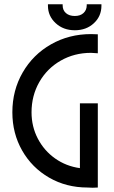

<svg xmlns="http://www.w3.org/2000/svg" viewBox="-20 -880 537 901"><path d="M391 0Q291 0 210.5 -46.5Q130 -93 84 -173.5Q38 -254 38 -353Q38 -456 86.5 -540Q135 -624 219.5 -672Q304 -720 407 -720Q428 -720 439 -719V-630Q417 -632 407 -632Q329 -632 265 -595.5Q201 -559 164.5 -495Q128 -431 128 -353Q128 -286 157.5 -229.5Q187 -173 238.5 -136.5Q290 -100 355 -91V-395H439V0Q414 2 391 0ZM205 -853V-860H274V-855Q274 -832 289.5 -818.5Q305 -805 331 -805Q357 -805 372 -819Q387 -833 387 -855V-860H456V-853Q456 -804 420.5 -771Q385 -738 331 -738Q277 -738 241 -771.5Q205 -805 205 -853Z"/></svg>

Font: Lineal
Style: Regular
Weight: 400
Designer: Created by Frank Adebiaye with contributions from Anton Moglia & Ariel Martín Pérez
Created by Frank ADEBIAYE with FontF
Foundry: Velvetyne Type Foundry
Version: Version 2.000